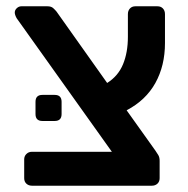

<svg xmlns="http://www.w3.org/2000/svg" viewBox="-20 -591 599 611"><path d="M82 0Q71 0 64 -6.5Q57 -13 57 -24V-84Q57 -94 64 -101Q71 -108 82 -108H336L33 -533Q27 -544 27 -551Q27 -559 33.5 -565Q40 -571 48 -571H131Q143 -571 149.5 -565Q156 -559 160 -554L321 -327Q356 -349 371.5 -386.5Q387 -424 387 -474V-546Q387 -557 393.5 -564Q400 -571 411 -571H481Q492 -571 498.5 -564Q505 -557 505 -546V-454Q505 -382 474.5 -327Q444 -272 383 -240L475 -111Q480 -104 484 -97Q488 -90 488 -79V-24Q488 -13 481 -6.5Q474 0 463 0ZM115 -206Q93 -206 93 -228V-267Q93 -289 115 -289H154Q176 -289 176 -267V-228Q176 -206 154 -206Z"/></svg>

Font: Fz Rubik Med
Style: Regular
Weight: 500
Designer: Hubert and Fischer
Foundry: Hubert and Fischer
Version: Vit hóa bi FontZin.com